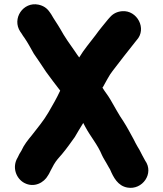

<svg xmlns="http://www.w3.org/2000/svg" viewBox="-20 -793 771 909"><path d="M558 -740C535 -738 516 -729 501 -712L492 -702C471 -676 452 -654 432 -626C407 -593 377 -558 355 -521C348 -530 342 -539 336 -548C311 -583 285 -620 266 -655C251 -681 236 -701 222 -726L215 -736C202 -755 185 -766 162 -771C90 -786 35 -705 76 -643L83 -633C87 -626 91 -620 95 -615C111 -592 126 -564 140 -539C157 -515 180 -480 198 -453C218 -425 245 -390 265 -364C249 -329 228 -293 210 -262C187 -222 158 -188 131 -153C112 -130 94 -108 81 -79C74 -68 69 -60 64 -48C35 -1 57 53 95 73C142 98 189 71 207 38L212 30L219 16C224 6 230 -4 235 -14C246 -33 259 -47 274 -64C295 -89 314 -116 334 -144C346 -165 360 -188 373 -209C373 -210 373 -210 374 -211C377 -205 380 -199 383 -194C409 -145 442 -109 463 -58C471 -41 478 -32 486 -17L495 -1C497 3 499 6 501 9C517 47 538 87 583 95C654 108 711 28 667 -33C657 -50 649 -67 640 -84L631 -99C627 -106 624 -112 621 -117L613 -133C597 -162 582 -191 564 -219C543 -249 523 -287 503 -321C491 -342 477 -358 465 -378C466 -380 467 -381 468 -382C479 -401 498 -439 513 -457C548 -503 584 -549 619 -593L627 -603C677 -657 629 -746 558 -740Z"/></svg>

Font: Blanket
Style: Blk
Weight: 900
Foundry: Cannot Into Space Fonts
Version: Version 0.9